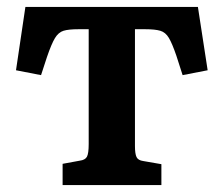

<svg xmlns="http://www.w3.org/2000/svg" viewBox="-20 -532 643 552"><path d="M160 0V-61L209 -70Q225 -72 230 -81.5Q235 -91 235 -118V-448H206Q177 -448 162.5 -443.5Q148 -439 138 -422.5Q128 -406 115 -368L98 -316L26 -330L53 -512H549L577 -330L505 -316L487 -372Q475 -407 465.5 -423Q456 -439 441 -443.5Q426 -448 397 -448H368V-112Q368 -90 372.5 -80.5Q377 -71 392 -69L444 -60V0Z"/></svg>

Font: Literata 12pt SemiBold
Style: Regular
Weight: 600
Designer: Latin by Veronika Burian and Jose Scaglione. Greek by Irene Vlachou. Cyrillic by Vera Evstafieva.
Foundry: TypeTogether
Version: Version 3.002